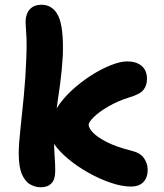

<svg xmlns="http://www.w3.org/2000/svg" viewBox="-20 -780 692 810"><path d="M152 10Q129 10 107.5 -2Q86 -14 72.5 -45Q59 -76 59 -133Q59 -171 66 -234Q73 -297 80.5 -375Q88 -453 91 -535Q93 -585 92 -613.5Q91 -642 89.5 -659Q88 -676 88 -691Q89 -723 106.5 -741.5Q124 -760 155 -760Q203 -760 226 -712.5Q249 -665 245 -546Q241 -479 233.5 -425Q226 -371 219 -323Q244 -363 282.5 -398.5Q321 -434 364 -461.5Q407 -489 447.5 -505Q488 -521 517 -521Q555 -521 577.5 -502Q600 -483 600 -447Q600 -419 585 -400.5Q570 -382 525 -369Q475 -353 436.5 -330.5Q398 -308 376 -286.5Q354 -265 354 -253Q354 -241 371 -222Q388 -203 428 -182Q468 -161 535 -144Q573 -135 588 -112Q603 -89 603 -64Q603 -31 585 -12Q567 7 532 7Q494 7 447 -9Q400 -25 353.5 -51Q307 -77 268.5 -109Q230 -141 208 -173Q209 -140 211 -113.5Q213 -87 213 -59Q213 -23 197 -6.5Q181 10 152 10Z"/></svg>

Font: Shantell Sans Normal
Style: Bold
Weight: 700
Designer: Stephen Nixon, Anya Danilova, Shantell Martin
Foundry: Arrow Type
Version: Version 1.009;[a7da0bfa3]